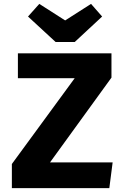

<svg xmlns="http://www.w3.org/2000/svg" viewBox="-20 -967 640 987"><path d="M237 -132H559L542 0H41V-124L364 -565H72V-693H553V-568ZM315 -862 448 -947 505 -882 364 -751H266L124 -882L182 -947Z"/></svg>

Font: Qzxlaeiskcpccdgjqmyffctclhy
Style: Regular
Weight: 700
Monospace: yes
Designer: Carrois Corporate & Edenspiekermann
Foundry: Carrois Corporate GbR & Edenspiekermann AG
Version: Version 2.001